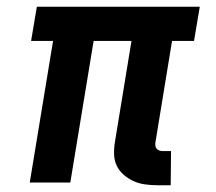

<svg xmlns="http://www.w3.org/2000/svg" viewBox="-20 -540 640 568"><path d="M485 8H446Q427 8 409 5.5Q391 3 375.5 -4Q360 -11 346.5 -22.5Q333 -34 325.5 -49.5Q318 -65 317.5 -83.5Q317 -102 320 -120L369 -419H257L188 0H68L137 -419H72L89 -520H571L554 -419H489L440 -120Q439 -115 439.5 -109.5Q440 -104 443.5 -100Q447 -96 452 -94.5Q457 -93 463 -93H486Z"/></svg>

Font: Iosevka Extended Oblique
Style: Bold
Weight: 700
Width: 7
Italic angle: -9°
Monospace: yes
Designer: Belleve Invis
Foundry: Belleve Invis
Version: Version 32.5.0; ttfautohint (v1.8.4)